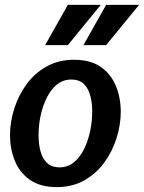

<svg xmlns="http://www.w3.org/2000/svg" viewBox="-20 -755 590 787"><path d="M213 12Q145 12 102.5 -18Q60 -48 40.5 -96.5Q21 -145 21 -201Q21 -255 38.5 -310Q56 -365 89 -410Q122 -455 171 -482.5Q220 -510 283 -510Q352 -510 394 -480Q436 -450 455.5 -401.5Q475 -353 475 -297Q475 -243 457.5 -188Q440 -133 407 -88Q374 -43 325 -15.5Q276 12 213 12ZM224 -69Q257 -69 282 -89Q307 -109 324 -143Q341 -177 349.5 -217.5Q358 -258 358 -298Q358 -334 350 -363.5Q342 -393 323.5 -411Q305 -429 272 -429Q239 -429 214 -409Q189 -389 172 -355Q155 -321 146.5 -281Q138 -241 138 -200Q138 -165 146 -135Q154 -105 173 -87Q192 -69 224 -69ZM258 -735H393L258 -570H165ZM415 -735H550L415 -570H322Z"/></svg>

Font: Rosario
Style: Italic
Weight: 400
Italic angle: -8.05°
Designer: Hector Gatti
Foundry: Omnibus Type
Version: Version 1.201